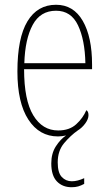

<svg xmlns="http://www.w3.org/2000/svg" viewBox="-20 -562 452 805"><path d="M280 223Q242 223 218.5 198.5Q195 174 195 123Q195 81 214.5 51Q234 21 257 6Q239 10 223 10Q145 10 99 -60.5Q53 -131 53 -262Q53 -403 95 -472.5Q137 -542 215 -542Q288 -542 327 -474.5Q366 -407 366 -291V-272H81Q81 -142 119.5 -78.5Q158 -15 224 -15Q271 -15 299.5 -41Q328 -67 342 -100Q351 -95 351 -79Q351 -63 337.5 -44.5Q324 -26 306 -15Q276 6 249 38Q222 70 222 119Q222 162 239 180Q256 198 281 198Q305 198 333 185V209Q320 216 308 219.5Q296 223 280 223ZM338 -297Q336 -395 307 -456Q278 -517 215 -517Q149 -517 117 -457.5Q85 -398 82 -297Z"/></svg>

Font: Noto Serif Thai Condensed Thin
Style: Regular
Weight: 100
Width: 3
Designer: Monotype Design Team
Foundry: Monotype Imaging Inc.
Version: Version 2.001; ttfautohint (v1.8.4.7-5d5b)